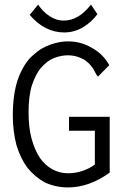

<svg xmlns="http://www.w3.org/2000/svg" viewBox="-20 -810 540 840"><path d="M458 -525C441 -556 416 -582 383 -600C350 -620 315 -629 277 -629C255 -629 230 -625 204 -616C176 -607 150 -592 124 -568C98 -546 77 -512 60 -468C44 -424 36 -369 36 -304C36 -257 42 -214 52 -175C64 -136 80 -103 100 -76C122 -49 147 -28 176 -12C206 2 240 10 277 10C340 10 401 -12 460 -55V-299H282V-238H395V-90C360 -65 320 -52 277 -52C252 -52 230 -58 208 -70C188 -81 169 -98 154 -120C139 -143 127 -171 118 -204C109 -237 105 -276 105 -319C105 -367 110 -407 120 -438C131 -470 144 -496 161 -515C178 -534 196 -548 216 -556C237 -564 257 -568 276 -568C304 -568 328 -561 350 -548C370 -534 386 -516 396 -494C401 -484 405 -478 409 -475ZM147 -790 110 -745C153 -694 204 -668 261 -668C289 -668 316 -675 342 -690C367 -705 389 -724 406 -748L378 -790C342 -743 302 -720 259 -720C236 -720 215 -727 196 -740C176 -753 160 -770 147 -790Z"/></svg>

Font: Inconsolatazi4
Style: Regular
Weight: 400
Designer: Raph Levien, Kirill Tkachev
Foundry: Cyreal
Version: Version 1.013